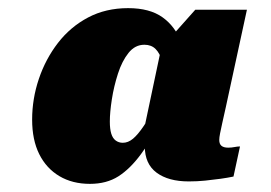

<svg xmlns="http://www.w3.org/2000/svg" viewBox="-20 -745 665 472"><path d="M444 -299Q394 -299 365 -320.5Q336 -342 336 -385Q336 -389 336 -393.5Q336 -398 336 -405L328 -398L377 -630L387 -639L460 -721H587L535 -481Q530 -459 526.5 -443Q523 -427 521 -417Q519 -407 519 -401Q519 -391 524.5 -386.5Q530 -382 541 -382Q549 -382 556.5 -383.5Q564 -385 570 -385L554 -311Q540 -308 522 -305.5Q504 -303 484.5 -301Q465 -299 444 -299ZM201 -293Q158 -293 126 -312Q94 -331 76.5 -366Q59 -401 59 -451Q59 -502 75.5 -551Q92 -600 122.5 -639.5Q153 -679 196.5 -702Q240 -725 295 -725Q348 -725 379.5 -702.5Q411 -680 426 -640Q441 -600 443 -546L387 -551Q384 -575 378.5 -594.5Q373 -614 362.5 -624.5Q352 -635 335 -635Q312 -635 296 -615Q280 -595 270 -564Q260 -533 255 -501Q250 -469 250 -446Q250 -428 253.5 -416.5Q257 -405 264.5 -399.5Q272 -394 282 -394Q295 -394 307 -404Q319 -414 333.5 -435.5Q348 -457 366 -490L382 -454Q353 -402 326.5 -366Q300 -330 271 -311.5Q242 -293 201 -293Z"/></svg>

Font: Roboto Serif Black
Style: Italic
Weight: 900
Italic angle: -10°
Version: Version 1.008